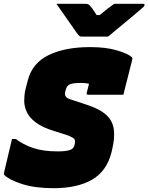

<svg xmlns="http://www.w3.org/2000/svg" viewBox="-42 -967 778 1007"><path d="M431 -720Q514 -720 572.5 -702.5Q631 -685 649 -667Q653 -663 652.5 -660.5Q652 -658 650 -648Q639 -604 627.5 -559Q616 -514 605 -470H421Q410 -470 413 -481Q416 -493 419 -504.5Q422 -516 425 -528Q405 -532 383 -532Q342 -532 325 -525Q308 -518 303 -497L300 -485Q293 -458 324 -447L412 -418Q482 -395 515.5 -364Q549 -333 555 -288.5Q561 -244 546 -182L543 -169Q518 -69 440.5 -24.5Q363 20 239 20Q142 20 74.5 -1.5Q7 -23 -19 -49Q-22 -52 -22 -55Q-22 -58 -21 -61Q-11 -105 0 -149.5Q11 -194 21 -238H41Q79 -209 131.5 -191Q184 -173 260 -173Q301 -173 322.5 -179.5Q344 -186 348 -204L350 -212Q356 -235 340 -244.5Q324 -254 302 -261L241 -280Q180 -299 146 -324.5Q112 -350 98.5 -379.5Q85 -409 85 -439Q85 -469 91 -496L104 -546Q127 -636 213 -678Q299 -720 431 -720ZM525 -775H386Q379 -775 374.5 -778.5Q370 -782 361 -794Q354 -804 335 -831Q316 -858 293.5 -890.5Q271 -923 254 -947H403Q414 -947 419 -945Q424 -943 429 -938Q434 -933 442.5 -921.5Q451 -910 465 -888H481Q507 -910 524 -923Q541 -936 557 -947H707Q718 -947 716 -939Q715 -935 711 -931Q707 -927 691 -914Q678 -902 655 -883Q632 -864 607 -843Q582 -822 559.5 -804Q537 -786 525 -775Z"/></svg>

Font: Recursive Mn Lnr St XBk
Style: Italic
Weight: 1000
Italic angle: -15°
Monospace: yes
Version: Version 1.079;hotconv 1.0.112;makeotfexe 2.5.65598; ttfautoh